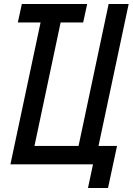

<svg xmlns="http://www.w3.org/2000/svg" viewBox="-20 -820 662 958"><path d="M32 0 202 -800H302L132 0ZM69 -708 89 -800H415L395 -708ZM32 0 202 -800H302L152 -92H372L522 -800H622L452 0ZM419 118 444 0H352L372 -92H564L519 118Z"/></svg>

Font: Victor Mono Thin
Style: Italic
Weight: 100
Italic angle: -12°
Monospace: yes
Designer: Rune Bjørnerås
Version: Version 1.561;gftools[0.9.30]